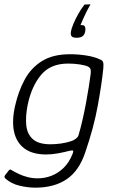

<svg xmlns="http://www.w3.org/2000/svg" viewBox="-27 -728 540 885"><path d="M43 -242Q58 -308 87 -361.5Q116 -415 166.5 -446.5Q217 -478 296 -478Q335 -478 372 -472Q409 -466 434 -454Q446 -450 448.5 -440.5Q451 -431 449 -411Q442 -341 423.5 -240Q405 -139 366 -26Q338 59 280.5 98Q223 137 136 137Q101 137 63 128Q25 119 -2 95Q-6 90 -6.5 87.5Q-7 85 -5 82Q-3 78 0.5 74Q4 70 7.5 65.5Q11 61 13 58Q17 54 20 53.5Q23 53 26 56Q41 65 60 74Q79 83 101 88.5Q123 94 147 94Q179 94 209.5 82.5Q240 71 266 46Q292 21 308 -20Q308 -22 309 -23.5Q310 -25 310 -27Q312 -34 307.5 -34.5Q303 -35 294 -33Q271 -27 242 -21.5Q213 -16 186 -16Q122 -16 85 -44Q48 -72 37.5 -122.5Q27 -173 43 -242ZM101 -247Q90 -193 94 -151.5Q98 -110 124.5 -86.5Q151 -63 205 -63Q229 -63 254 -66.5Q279 -70 300 -77Q313 -81 323 -89Q333 -97 335 -105Q344 -135 353 -174Q362 -213 369.5 -253.5Q377 -294 382.5 -329Q388 -364 391 -388Q392 -396 391 -405.5Q390 -415 379 -421Q367 -427 341 -431Q315 -435 287 -435Q206 -435 162.5 -383Q119 -331 101 -247ZM300 -581Q302 -596 311.5 -618.5Q321 -641 334 -664Q347 -687 359 -702Q360 -705 363 -707Q367 -707 375 -707.5Q383 -708 389 -708Q390 -707 389 -705Q388 -703 385 -699Q380 -691 372 -674.5Q364 -658 356.5 -641.5Q349 -625 344 -612Q360 -614 364 -606Q368 -598 366 -585Q364 -571 356 -563Q348 -555 330 -554Q313 -553 305 -559Q297 -565 300 -581Z"/></svg>

Font: Glory Light
Style: Italic
Weight: 300
Italic angle: -12°
Version: Version 1.011